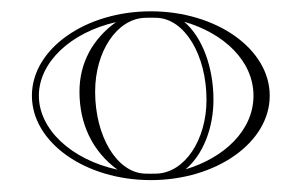

<svg xmlns="http://www.w3.org/2000/svg" viewBox="-20 -624 520 331"><path d="M144 -466C144 -535.3 181.5 -591.5 229.6 -593.3C233.2 -593.4 236.3 -593.5 240 -593.5C243.7 -593.5 246.8 -593.4 250.4 -593.3C298.6 -591.5 336 -529 336 -452C336 -382.7 298.5 -326.5 250.4 -324.7C246.8 -324.6 243.7 -324.5 240 -324.5C236.3 -324.5 233.2 -324.6 229.6 -324.7C181.4 -326.5 144 -389 144 -466ZM35 -459C35 -378.1 127.4 -313.5 240 -313.5C352.6 -313.5 445 -378.1 445 -459C445 -539.9 352.6 -604.5 240 -604.5C127.4 -604.5 35 -539.9 35 -459ZM182.5 -331.5C102.6 -348.9 47 -401.3 47 -459C47 -516.2 101.5 -568.1 180.1 -585.9C139.7 -557.1 117 -515.2 117 -466C117 -411 138.8 -363.5 182.5 -331.5ZM299.9 -332.1C329.8 -357 348 -402.9 348 -452C348 -507.4 329.2 -559.6 297.5 -586.5C365.6 -566.9 417 -519.2 417 -459C417 -399.4 366.7 -352 299.9 -332.1Z"/></svg>

Font: SortefaxS01
Style: Medium
Weight: 500
Designer: gluk
Foundry: gluk
Version: Version 0.261